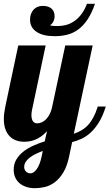

<svg xmlns="http://www.w3.org/2000/svg" viewBox="-28 -739 576 1009"><path d="M335.9 80.1Q325.2 133.8 304.9 167Q284.7 200.2 259.8 218.8Q234.9 237.3 207.8 243.7Q180.7 250 155.8 250Q132.8 250 112.5 243.9Q92.3 237.8 77.1 225.8Q62 213.9 53 195.6Q43.9 177.2 43.9 152.8Q43.9 121.6 58.8 97.7Q73.7 73.7 97.2 55.9Q120.6 38.1 149.7 25.4Q178.7 12.7 207 3.9L219.2 -49.8Q203.1 -32.2 187 -21.2Q170.9 -10.3 155.8 -4.4Q140.6 1.5 126.5 3.7Q112.3 5.9 99.1 5.9Q76.7 5.9 57.1 -1Q37.6 -7.8 23.2 -22.5Q8.8 -37.1 0.5 -59.6Q-7.8 -82 -7.8 -113.8Q-7.8 -127.4 -5.9 -143.8Q-3.9 -160.2 0 -179.2L67.9 -500H211.9L140.1 -160.2Q137.2 -147.5 137.2 -134.8Q137.2 -126 138.7 -118.2Q140.1 -110.4 143.6 -104.2Q147 -98.1 152.6 -94.5Q158.2 -90.8 167 -90.8Q180.7 -90.8 193.1 -96.9Q205.6 -103 215.8 -114Q226.1 -125 233.4 -139.9Q240.7 -154.8 245.1 -172.9L314.9 -500H459L359.9 -36.1Q382.8 -43.9 401.4 -54.9Q419.9 -65.9 435.3 -82.8Q450.7 -99.6 463.1 -123Q475.6 -146.5 485.8 -179.2H527.8Q512.7 -129.4 491.9 -96.2Q471.2 -63 447.8 -41.7Q424.3 -20.5 399.4 -9.3Q374.5 2 351.1 7.8ZM471.2 -719.2Q454.1 -669.4 432.1 -636.7Q410.2 -604 383.8 -584.5Q357.4 -564.9 326.2 -556.9Q294.9 -548.8 259.8 -548.8Q197.3 -548.8 163.6 -572Q129.9 -595.2 129.9 -634.8Q129.9 -667.5 147.9 -687.7Q166 -708 196.8 -708Q226.1 -708 242.4 -694.1Q258.8 -680.2 258.8 -653.8Q258.8 -650.9 258.3 -645.3Q257.8 -639.6 255.4 -632.8Q252.9 -626 248.3 -618.9Q243.7 -611.8 234.9 -606Q242.7 -603.5 252.4 -602.8Q262.2 -602.1 274.9 -602.1Q295.9 -602.1 317.6 -607.4Q339.4 -612.8 359.9 -626.2Q380.4 -639.6 398.2 -662.4Q416 -685.1 429.2 -719.2ZM196.8 54.2Q177.2 61.5 159.7 70.1Q142.1 78.6 128.7 88.9Q115.2 99.1 107.2 111.6Q99.1 124 99.1 139.2Q99.1 144.5 101.1 150.4Q103 156.2 107.2 161.1Q111.3 166 117.7 168.9Q124 171.9 132.8 171.9Q148.4 171.9 164.8 150.1Q181.2 128.4 190.9 83Z"/></svg>

Font: Lobster
Style: Regular
Weight: 400
Designer: Pablo Impallari
Foundry: Pablo Impallari
Version: Version 1.007; ttfautohint (v1.1) -l 8 -r 50 -G 50 -x 14 -D 